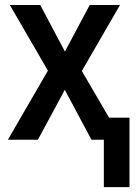

<svg xmlns="http://www.w3.org/2000/svg" viewBox="-20 -561 551 771"><path d="M397 190.4V0H347.2L240.2 -200.2L132.3 0H11.7L172.4 -277.3L19.5 -541H141.6L240.7 -354L340.3 -541H461.9L308.6 -275.9L418 -88.4H500V190.4Z"/></svg>

Font: Open Sans SemiCondensed SemiBold
Style: Regular
Weight: 600
Width: 4
Designer: Monotype Design Team
Foundry: Monotype Imaging Inc.
Version: Version 3.000